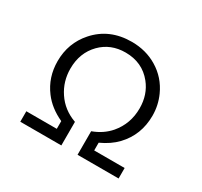

<svg xmlns="http://www.w3.org/2000/svg" viewBox="-167 -1025 1335 1272"><g transform="rotate(30 500.0 -389.0)"><path d="M356.9 -55.2V-114.3Q261.7 -158.2 208 -230Q137.2 -323.7 137.2 -446.8Q137.2 -585 225.6 -685.1Q329.6 -803.2 500 -803.2Q609.4 -803.2 695.3 -751Q786.1 -696.3 830.6 -597.7Q862.8 -526.4 862.8 -447.3Q862.8 -300.3 766.1 -198.7Q718.8 -148.9 643.1 -114.3V-55.2H876V24.9H562V-155.3Q641.1 -184.1 691.4 -242.7Q764.6 -329.1 764.6 -446.8Q764.6 -551.8 704.6 -626.5Q628.4 -721.2 500 -721.2Q386.7 -721.2 312.5 -646Q235.4 -567.4 235.4 -446.3Q235.4 -349.1 287.6 -271Q340.8 -190.4 438 -155.3V24.9H124V-55.2Z"/></g></svg>

Font: BIZ UDGothic
Style: Regular
Weight: 400
Monospace: yes
Designer: TypeBank Co., Ltd.
Foundry: Morisawa Inc.
Version: Version 1.05